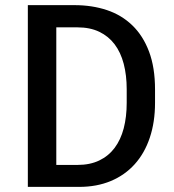

<svg xmlns="http://www.w3.org/2000/svg" viewBox="-20 -731 681 751"><path d="M88.9 0V-710.9H271.5Q339.8 -710.9 397.7 -691.7Q455.6 -672.4 497.6 -631.8Q539.6 -591.3 563 -529.1Q586.4 -466.8 586.4 -380.9V-329.1Q586.4 -253.4 565.9 -192.4Q545.4 -131.3 506.8 -88.6Q468.3 -45.9 413.3 -22.9Q358.4 0 289.6 0ZM200.2 -624V-85.9H283.2Q332 -85.9 368.2 -103.3Q404.3 -120.6 428.2 -152.3Q452.1 -184.1 463.9 -229Q475.6 -273.9 475.6 -329.1V-381.8Q475.6 -436.5 463.9 -481.4Q452.1 -526.4 428.2 -557.9Q404.3 -589.4 368.2 -606.7Q332 -624 283.2 -624Z"/></svg>

Font: Ufes Sans Medium
Style: Regular
Weight: 500
Designer: Ricardo Esteves & Filipe Motta
Foundry: ProDesignUfes - Ricardo Esteves, Filipe Motta (This is a derivative work, based on Roboto family, by Christian Robertson
Version: Version 2.0